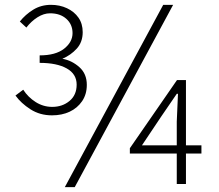

<svg xmlns="http://www.w3.org/2000/svg" viewBox="-20 -761 904 794"><path d="M195 -284Q145 -284 106 -309Q67 -334 44 -366L76 -390Q96 -359 127.5 -339Q159 -319 196 -319Q238 -319 267.5 -343.5Q297 -368 297 -411Q297 -455 256 -478Q215 -501 144 -501V-532Q210 -532 245 -559.5Q280 -587 280 -624Q280 -660 254.5 -683Q229 -706 187 -706Q161 -706 135 -689.5Q109 -673 89 -647L62 -672Q85 -701 117.5 -721Q150 -741 191 -741Q227 -741 257 -727Q287 -713 304.5 -688Q322 -663 322 -628Q322 -587 297.5 -560Q273 -533 238 -518Q277 -511 308 -483.5Q339 -456 339 -410Q339 -371 319.5 -342.5Q300 -314 268 -299Q236 -284 195 -284ZM248 13 655 -741H696L289 13ZM711 0V-258L716 -373H711L648 -281L567 -160H813V-126H517V-148L712 -430H749V0Z"/></svg>

Font: Noto Sans JP Thin ExtraLight
Style: Regular
Weight: 250
Version: Version 2.004-H2;hotconv 1.0.118;makeotfexe 2.5.65603